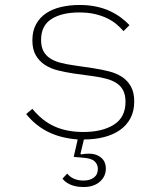

<svg xmlns="http://www.w3.org/2000/svg" viewBox="-20 -548 640 771"><path d="M316 203Q284 203 262 193Q240 183 231 169L250 149Q260 162 276.5 169.5Q293 177 316 177Q341 177 357 165Q373 153 373 130Q373 112 359.5 99.5Q346 87 310 85L276 82L292 12Q225 7 174 -18Q123 -43 85 -90L110 -111Q149 -63 198.5 -40.5Q248 -18 315 -18Q391 -18 437.5 -47.5Q484 -77 484 -139Q484 -166 475 -184Q466 -202 449 -213.5Q432 -225 408 -231.5Q384 -238 355 -242L275 -253Q242 -258 212 -265.5Q182 -273 159.5 -288Q137 -303 123.5 -326.5Q110 -350 110 -386Q110 -424 125 -451Q140 -478 165.5 -495Q191 -512 225.5 -520Q260 -528 299 -528Q336 -528 366.5 -521.5Q397 -515 421.5 -503.5Q446 -492 465.5 -477.5Q485 -463 500 -447L476 -423Q464 -437 448 -450.5Q432 -464 410.5 -474.5Q389 -485 361.5 -491.5Q334 -498 298 -498Q228 -498 186.5 -471.5Q145 -445 145 -388Q145 -361 154 -343.5Q163 -326 180 -314.5Q197 -303 221 -296.5Q245 -290 274 -286L355 -274Q388 -269 417.5 -261.5Q447 -254 469.5 -239.5Q492 -225 505.5 -201Q519 -177 519 -141Q519 -102 504 -73.5Q489 -45 462 -26Q435 -7 398 2.5Q361 12 318 12H317L303 70L306 72Q321 69 338 69Q367 69 386 85Q405 101 405 129Q405 161 380.5 182Q356 203 316 203Z"/></svg>

Font: IBM Plex Mono ExtraLight
Style: Regular
Weight: 200
Monospace: yes
Designer: Mike Abbink, Paul van der Laan, Pieter van Rosmalen
Foundry: Bold Monday
Version: Version 2.3